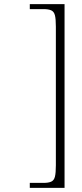

<svg xmlns="http://www.w3.org/2000/svg" viewBox="-20 -780 395 928"><path d="M124 128V104H190Q214 104 227.5 98Q241 92 245.5 74Q250 56 250 19V-651Q250 -688 245.5 -706Q241 -724 227.5 -730Q214 -736 190 -736H124V-760H292V128Z"/></svg>

Font: Noto Serif Bengali ExtraLight
Style: Regular
Weight: 250
Version: Version 2.003